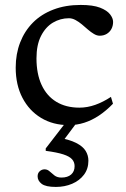

<svg xmlns="http://www.w3.org/2000/svg" viewBox="-20 -484 499 758"><path d="M298.5 -464.5Q347 -464.5 374.8 -453.8Q402.5 -443 414.5 -427.5Q426.5 -412 426.5 -397.5Q426.5 -382 419.8 -369.5Q413 -357 401 -350Q389 -343 373.5 -343Q362.5 -343 350.8 -350Q339 -357 327.2 -367.2Q315.5 -377.5 303.2 -387.8Q291 -398 278 -405Q265 -412 252 -412Q218.5 -412 189.2 -394.8Q160 -377.5 142 -342.2Q124 -307 124 -253.5Q124 -192.5 144.2 -148.8Q164.5 -105 202.5 -82Q240.5 -59 293.5 -59Q324.5 -59 355.8 -70Q387 -81 418 -101.5L426 -74.5Q399 -46.5 370.8 -27.8Q342.5 -9 312.8 0.5Q283 10 251.5 10Q189.5 10 142.2 -18.5Q95 -47 68.5 -98Q42 -149 42 -217Q42 -271 59.5 -316.2Q77 -361.5 110 -394.8Q143 -428 190.8 -446.2Q238.5 -464.5 298.5 -464.5ZM200.5 254Q160.5 254 144.5 241.8Q128.5 229.5 128.5 212Q128.5 199.5 136.8 192Q145 184.5 156 184.5Q167 184.5 175.8 192.5Q184.5 200.5 195.2 208.8Q206 217 222.5 217Q247 217 260.8 205Q274.5 193 274.5 172Q274.5 156 264.5 144.8Q254.5 133.5 230 125.5Q205.5 117.5 160.5 111.5V102L255 -20.5H298.5L207 102L204.5 58Q253.5 66.5 280.5 80.2Q307.5 94 318.2 111.8Q329 129.5 329 150.5Q329 182.5 311.5 205.8Q294 229 264.8 241.5Q235.5 254 200.5 254Z"/></svg>

Font: Newsreader
Style: Regular
Weight: 400
Designer: Hugues Gentile
Foundry: Production Type
Version: Version 1.003